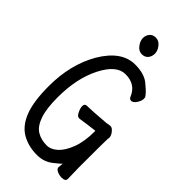

<svg xmlns="http://www.w3.org/2000/svg" viewBox="-284 -975 1067 1067"><g transform="rotate(45 250.0 -441.5)"><path d="M250 23Q182 23 130.5 -6.5Q79 -36 52 -105Q25 -174 25 -295Q25 -463 97 -589Q174 -719 280 -719Q360 -719 400 -679Q436 -650 448 -629L449 -618Q449 -602 435.5 -581Q422 -560 406 -560Q394 -560 388 -574Q360 -643 280 -643Q210 -643 157 -538.5Q104 -434 104 -285Q104 -196 122 -144.5Q140 -93 172.5 -73Q205 -53 250 -53Q282 -53 312 -80Q342 -107 363 -162Q384 -217 384 -296L383 -302Q332 -296 273 -287Q260 -287 252.5 -298Q245 -309 240 -322.5Q235 -336 235 -347Q235 -367 253 -367Q286 -367 398 -376Q413 -380 425 -380Q435 -380 444.5 -371Q454 -362 460 -351Q466 -340 466 -331Q466 -324 464.5 -319.5Q463 -315 463 -94L465 -4Q465 15 434 15Q417 15 399.5 7Q382 -1 382 -14L385 -45Q383 -40 343 -8.5Q303 23 250 23ZM265 -785Q241 -785 223.5 -808Q206 -831 206 -853Q206 -875 219 -890.5Q232 -906 256 -906Q280 -906 297.5 -884Q315 -862 315 -839Q315 -816 302 -800.5Q289 -785 265 -785Z"/></g></svg>

Font: LXGW WenKai Mono Medium
Style: Regular
Weight: 500
Monospace: yes
Designer: LXGW / Fontworks Inc.
Foundry: LXGW / Fontworks Inc.
Version: Version 1.520; June 14, 2025